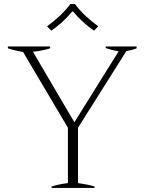

<svg xmlns="http://www.w3.org/2000/svg" viewBox="-20 -930 716 950"><path d="M213 -800Q285 -852 328 -910H351Q394 -852 466 -800L445 -778Q382 -823 342 -873H337Q297 -823 234 -778ZM235 -7Q272 -19 316 -24V-298L94 -673Q51 -680 19 -691V-700H228V-691Q192 -679 143 -674L348 -325L567 -676Q536 -681 503 -692V-700H656V-691Q634 -682 605 -677L366 -298V-24Q418 -17 448 -7V0H235Z"/></svg>

Font: Trirong ExtraLight
Style: Regular
Weight: 275
Designer: Katatrad Team
Foundry: CadsonDemak
Version: Version 1.001